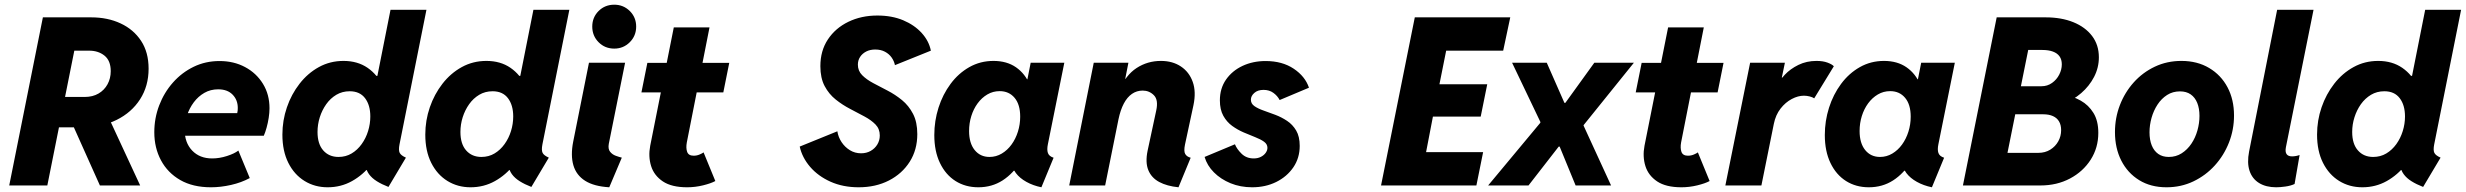

<svg xmlns="http://www.w3.org/2000/svg" viewBox="-20 -794 10557 822"><path d="M188 -249 213.9 -378.9H342.3Q377 -378.9 401.9 -393.6Q426.8 -408.2 440.4 -433.3Q454.1 -458.5 454.1 -489.3Q454.1 -534.2 427.5 -555.7Q400.9 -577.1 361.8 -577.1H244.6L274.4 -719.7H370.6Q440.9 -719.7 496.3 -693.8Q551.8 -668 584 -619.1Q616.2 -570.3 616.2 -500Q616.2 -425.8 579.8 -369.1Q543.5 -312.5 479.5 -280.8Q415.5 -249 334 -249ZM19.5 0 163.6 -719.7H326.7L182.6 0ZM407.7 0 286.1 -271.5 413.6 -358.9 580.1 0Z M883.3 7.8Q805.7 7.8 751.7 -23.2Q697.8 -54.2 669.2 -107.7Q640.6 -161.1 640.6 -228Q640.6 -288.1 661.6 -343Q682.6 -397.9 720.5 -440.7Q758.3 -483.4 809.1 -508.1Q859.9 -532.7 919.9 -532.7Q981 -532.7 1029.3 -506.8Q1077.6 -481 1105.7 -435.3Q1133.8 -389.6 1133.8 -330.6Q1133.8 -311.5 1130.4 -289.6Q1127 -267.6 1121.3 -247.3Q1115.7 -227.1 1109.4 -212.9H749L767.6 -309.6H995.6Q997.1 -315.4 997.6 -321.3Q998 -327.1 998 -332Q998 -366.2 975.8 -388.9Q953.6 -411.6 914.1 -411.6Q881.3 -411.6 855 -396.5Q828.6 -381.3 809.8 -356.2Q791 -331.1 780.8 -300.3Q770.5 -269.5 770.5 -238.8Q770.5 -183.1 802.7 -149.4Q835 -115.7 888.2 -115.7Q919.4 -115.7 951.4 -126Q983.4 -136.2 1000.5 -149.4L1049.3 -31.7Q1013.2 -12.2 969 -2.2Q924.8 7.8 883.3 7.8Z M1643.1 6.3Q1614.3 -4.9 1593.3 -18.1Q1572.3 -31.2 1559.8 -48.3Q1547.4 -65.4 1544.9 -87.9L1569.8 -65.9H1513.2L1544.9 -125L1605.5 -415L1571.3 -469.2H1595.7L1651.9 -752H1805.7L1690.4 -175.8Q1685.5 -150.9 1691.2 -139.6Q1696.8 -128.4 1717.8 -119.1ZM1382.8 7.8Q1327.6 7.8 1283.7 -19.3Q1239.7 -46.4 1214.4 -96.9Q1189 -147.5 1189 -217.8Q1189 -278.3 1208.3 -334.5Q1227.5 -390.6 1262.5 -435.5Q1297.4 -480.5 1345.2 -506.8Q1393.1 -533.2 1450.7 -533.2Q1510.7 -533.2 1553.7 -503.7Q1596.7 -474.1 1619.6 -423.1Q1642.6 -372.1 1642.6 -307.6Q1642.6 -247.6 1623.3 -191.2Q1604 -134.8 1569.1 -89.8Q1534.2 -44.9 1486.8 -18.6Q1439.5 7.8 1382.8 7.8ZM1429.2 -122.1Q1460.4 -122.1 1485.4 -137Q1510.3 -151.9 1528.3 -177Q1546.4 -202.1 1555.9 -232.9Q1565.4 -263.7 1565.4 -295.4Q1565.4 -343.8 1543 -373.5Q1520.5 -403.3 1477.1 -403.3Q1445.3 -403.3 1419.9 -388.2Q1394.5 -373 1376.7 -347.9Q1358.9 -322.8 1349.1 -292Q1339.4 -261.2 1339.4 -229Q1339.4 -177.7 1364 -149.9Q1388.7 -122.1 1429.2 -122.1Z M2254.9 6.3Q2226.1 -4.9 2205.1 -18.1Q2184.1 -31.2 2171.6 -48.3Q2159.2 -65.4 2156.7 -87.9L2181.6 -65.9H2125L2156.7 -125L2217.3 -415L2183.1 -469.2H2207.5L2263.7 -752H2417.5L2302.2 -175.8Q2297.4 -150.9 2303 -139.6Q2308.6 -128.4 2329.6 -119.1ZM1994.6 7.8Q1939.5 7.8 1895.5 -19.3Q1851.6 -46.4 1826.2 -96.9Q1800.8 -147.5 1800.8 -217.8Q1800.8 -278.3 1820.1 -334.5Q1839.4 -390.6 1874.3 -435.5Q1909.2 -480.5 1957 -506.8Q2004.9 -533.2 2062.5 -533.2Q2122.6 -533.2 2165.5 -503.7Q2208.5 -474.1 2231.4 -423.1Q2254.4 -372.1 2254.4 -307.6Q2254.4 -247.6 2235.1 -191.2Q2215.8 -134.8 2180.9 -89.8Q2146 -44.9 2098.6 -18.6Q2051.3 7.8 1994.6 7.8ZM2041 -122.1Q2072.3 -122.1 2097.2 -137Q2122.1 -151.9 2140.1 -177Q2158.2 -202.1 2167.7 -232.9Q2177.2 -263.7 2177.2 -295.4Q2177.2 -343.8 2154.8 -373.5Q2132.3 -403.3 2088.9 -403.3Q2057.1 -403.3 2031.7 -388.2Q2006.3 -373 1988.5 -347.9Q1970.7 -322.8 1960.9 -292Q1951.2 -261.2 1951.2 -229Q1951.2 -177.7 1975.8 -149.9Q2000.5 -122.1 2041 -122.1Z M2588.4 7.8Q2522.9 3.9 2485.1 -20Q2447.3 -43.9 2434.8 -86.4Q2422.4 -128.9 2434.1 -188L2501.5 -525.4H2656.2L2586.4 -178.2Q2582.5 -156.2 2592 -144.3Q2601.6 -132.3 2616.5 -127Q2631.3 -121.6 2642.1 -119.1ZM2609.9 -585.9Q2569.8 -585.9 2542.7 -613.3Q2515.6 -640.6 2515.6 -680.2Q2515.6 -719.7 2542.7 -746.8Q2569.8 -773.9 2609.9 -773.9Q2648.9 -773.9 2676.3 -746.8Q2703.6 -719.7 2703.6 -680.2Q2703.6 -640.6 2676.3 -613.3Q2648.9 -585.9 2609.9 -585.9Z M2921.9 7.8Q2855.5 7.8 2817.9 -17.3Q2780.3 -42.5 2767.6 -83Q2754.9 -123.5 2763.7 -169.9L2864.7 -676.8H3017.6L2920.4 -184.1Q2916 -160.2 2921.9 -143.8Q2927.7 -127.4 2949.7 -127.4Q2963.4 -127.4 2975.3 -132.6Q2987.3 -137.7 2992.2 -141.6L3042.5 -19Q3023.9 -8.8 2990 -0.5Q2956.1 7.8 2921.9 7.8ZM2726.1 -398.4 2751.5 -524.9H3102.1L3076.7 -398.4Z M3656.2 7.8Q3588.9 7.8 3535.6 -16.1Q3482.4 -40 3448.2 -79.8Q3414.1 -119.6 3403.8 -166.5L3564.9 -231.9Q3568.8 -207 3583 -185.5Q3597.2 -164.1 3618.7 -150.9Q3640.1 -137.7 3666.5 -137.7Q3689.5 -137.7 3707.5 -147.9Q3725.6 -158.2 3736.1 -175.5Q3746.6 -192.9 3746.6 -213.9Q3746.6 -242.2 3728.3 -261Q3710 -279.8 3680.9 -295.4Q3651.9 -311 3619.4 -327.9Q3586.9 -344.7 3557.9 -367.9Q3528.8 -391.1 3510.5 -425.5Q3492.2 -460 3492.2 -510.7Q3492.2 -576.7 3524.4 -625.2Q3556.6 -673.8 3612.1 -700.7Q3667.5 -727.5 3736.3 -727.5Q3798.3 -727.5 3846.7 -707.3Q3895 -687 3926 -652.8Q3957 -618.7 3965.3 -577.1L3811.5 -515.1Q3808.1 -532.2 3797.4 -547.6Q3786.6 -563 3768.8 -572.5Q3751 -582 3727.1 -582Q3705.1 -582 3688.5 -573.5Q3671.9 -564.9 3662.4 -550.5Q3652.8 -536.1 3652.8 -517.1Q3652.8 -490.7 3671.1 -472.2Q3689.5 -453.6 3718.5 -438.2Q3747.6 -422.9 3780 -406Q3812.5 -389.2 3841.6 -365.5Q3870.6 -341.8 3888.9 -306.6Q3907.2 -271.5 3907.2 -219.7Q3907.2 -152.8 3874.8 -101.6Q3842.3 -50.3 3785.6 -21.2Q3729 7.8 3656.2 7.8Z M4168.5 7.8Q4113.3 7.8 4070.8 -19Q4028.3 -45.9 4004.2 -96.2Q3980 -146.5 3980 -215.8Q3980 -276.4 3998 -333Q4016.1 -389.6 4049.6 -434.8Q4083 -480 4129.9 -506.6Q4176.8 -533.2 4233.4 -533.2Q4290.5 -533.2 4329.8 -505.9Q4369.1 -478.5 4388.7 -431.2L4301.3 -454.6H4440.9L4368.2 -401.9L4392.6 -525.4H4536.6L4466.3 -176.8Q4461.4 -153.3 4466.3 -139.2Q4471.2 -125 4490.7 -118.7L4438.5 7.8Q4402.8 0.5 4374.3 -15.4Q4345.7 -31.2 4329.1 -53.2Q4312.5 -75.2 4314 -100.6L4389.6 -63H4248.5L4351.6 -105.5Q4318.4 -51.3 4272.5 -21.7Q4226.6 7.8 4168.5 7.8ZM4216.3 -122.1Q4244.6 -122.1 4268.8 -136.5Q4293 -150.9 4310.5 -175Q4328.1 -199.2 4337.9 -230.2Q4347.7 -261.2 4347.7 -294.4Q4347.7 -346.7 4323.7 -375.2Q4299.8 -403.8 4259.8 -403.8Q4231 -403.8 4207 -389.6Q4183.1 -375.5 4165.5 -351.6Q4147.9 -327.6 4138.4 -297.1Q4128.9 -266.6 4128.9 -232.9Q4128.9 -181.2 4152.8 -151.6Q4176.8 -122.1 4216.3 -122.1Z M5025.4 7.8Q4976.1 2.9 4942.9 -14.9Q4909.7 -32.7 4896.2 -65.7Q4882.8 -98.6 4893.1 -148.4L4930.2 -321.3Q4939.9 -366.2 4920.2 -386.2Q4900.4 -406.2 4872.1 -406.2Q4846.7 -406.2 4826.2 -392.1Q4805.7 -377.9 4791.3 -350.6Q4776.9 -323.2 4768.6 -283.7L4711.4 0H4557.6L4662.6 -525.4H4811L4797.4 -456.5H4816.9L4772 -407.7Q4799.3 -472.2 4845.9 -502.7Q4892.6 -533.2 4950.2 -533.2Q5000 -533.2 5035.6 -509.5Q5071.3 -485.8 5086.4 -443.4Q5101.6 -400.9 5089.4 -343.3L5053.2 -174.8Q5047.4 -146.5 5054.2 -134.8Q5061 -123 5077.6 -118.7Z M5340.8 7.8Q5290.5 7.8 5248.3 -9.5Q5206.1 -26.9 5177 -56.2Q5147.9 -85.4 5137.2 -122.1L5267.1 -176.3Q5274.9 -156.2 5295.4 -136Q5315.9 -115.7 5347.7 -115.7Q5365.2 -115.7 5378.4 -122.6Q5391.6 -129.4 5398.9 -139.9Q5406.2 -150.4 5406.2 -161.1Q5406.2 -176.8 5391.6 -187.3Q5377 -197.8 5353.8 -206.8Q5330.6 -215.8 5304.4 -227.1Q5278.3 -238.3 5255.1 -255.1Q5231.9 -272 5217.3 -298.3Q5202.6 -324.7 5202.6 -364.3Q5202.6 -415.5 5229 -453.4Q5255.4 -491.2 5299.8 -512Q5344.2 -532.7 5398.4 -532.7Q5469.7 -532.7 5518.8 -499.8Q5567.9 -466.8 5584 -418.5L5458.5 -365.7Q5449.2 -383.8 5431.6 -396.5Q5414.1 -409.2 5389.6 -409.2Q5364.7 -409.2 5350.1 -396.2Q5335.4 -383.3 5335.4 -367.2Q5335.4 -350.1 5350.6 -339.6Q5365.7 -329.1 5389.4 -320.8Q5413.1 -312.5 5439.7 -302.5Q5466.3 -292.5 5490.2 -276.6Q5514.2 -260.7 5529.3 -235.1Q5544.4 -209.5 5544.4 -169.4Q5544.4 -117.7 5517.1 -77.6Q5489.7 -37.6 5443.8 -14.9Q5397.9 7.8 5340.8 7.8Z M5892.6 0 6037.1 -719.7H6445.8L6415.5 -577.1H6171.4L6142.6 -433.1H6347.2L6319.3 -294.9H6114.7L6085.4 -142.6H6329.6L6300.8 0Z M6725.6 0 6657.2 -166.5H6653.3L6574.7 -269.5V-272L6453.6 -525.4H6602.1L6677.7 -353.5H6681.6L6759.8 -258.3V-255.9L6877.4 0ZM6351.1 0 6574.7 -268.6V-271L6677.7 -353.5H6681.6L6805.7 -525.4H6975.1L6759.8 -258.3V-255.9L6657.2 -166.5H6653.3L6523.9 0Z M7178.7 7.8Q7112.3 7.8 7074.7 -17.3Q7037.1 -42.5 7024.4 -83Q7011.7 -123.5 7020.5 -169.9L7121.6 -676.8H7274.4L7177.2 -184.1Q7172.9 -160.2 7178.7 -143.8Q7184.6 -127.4 7206.5 -127.4Q7220.2 -127.4 7232.2 -132.6Q7244.1 -137.7 7249 -141.6L7299.3 -19Q7280.8 -8.8 7246.8 -0.5Q7212.9 7.8 7178.7 7.8ZM6982.9 -398.4 7008.3 -524.9H7358.9L7333.5 -398.4Z M7366.7 0 7472.7 -525.4H7621.6L7608.4 -461.9H7620.6L7587.4 -424.3Q7597.2 -448.2 7620.8 -473.6Q7644.5 -499 7679.4 -516.1Q7714.4 -533.2 7756.8 -533.2Q7784.7 -533.2 7804.2 -525.9Q7823.7 -518.6 7831.1 -510.3L7747.1 -373Q7740.2 -377.9 7727.8 -381.1Q7715.3 -384.3 7703.1 -384.3Q7677.7 -384.3 7650.9 -370.1Q7624 -356 7603 -329.1Q7582 -302.2 7574.2 -263.7L7521 0Z M7981 7.8Q7925.8 7.8 7883.3 -19Q7840.8 -45.9 7816.7 -96.2Q7792.5 -146.5 7792.5 -215.8Q7792.5 -276.4 7810.5 -333Q7828.6 -389.6 7862.1 -434.8Q7895.5 -480 7942.4 -506.6Q7989.3 -533.2 8045.9 -533.2Q8103 -533.2 8142.3 -505.9Q8181.6 -478.5 8201.2 -431.2L8113.8 -454.6H8253.4L8180.7 -401.9L8205.1 -525.4H8349.1L8278.8 -176.8Q8273.9 -153.3 8278.8 -139.2Q8283.7 -125 8303.2 -118.7L8251 7.8Q8215.3 0.5 8186.8 -15.4Q8158.2 -31.2 8141.6 -53.2Q8125 -75.2 8126.5 -100.6L8202.1 -63H8061L8164.1 -105.5Q8130.9 -51.3 8085 -21.7Q8039.1 7.8 7981 7.8ZM8028.8 -122.1Q8057.1 -122.1 8081.3 -136.5Q8105.5 -150.9 8123 -175Q8140.6 -199.2 8150.4 -230.2Q8160.2 -261.2 8160.2 -294.4Q8160.2 -346.7 8136.2 -375.2Q8112.3 -403.8 8072.3 -403.8Q8043.5 -403.8 8019.5 -389.6Q7995.6 -375.5 7978 -351.6Q7960.4 -327.6 7950.9 -297.1Q7941.4 -266.6 7941.4 -232.9Q7941.4 -181.2 7965.3 -151.6Q7989.3 -122.1 8028.8 -122.1Z M8530.8 0 8558.6 -139.6H8707Q8735.8 -139.6 8757.8 -153.3Q8779.8 -167 8792 -189Q8804.2 -210.9 8804.2 -236.8Q8804.2 -258.8 8795.4 -273.9Q8786.6 -289.1 8769.3 -296.9Q8752 -304.7 8727.5 -304.7H8589.8L8613.8 -424.8H8720.2Q8745.6 -424.8 8765.4 -439Q8785.2 -453.1 8796.1 -474.6Q8807.1 -496.1 8807.1 -518.6Q8807.1 -539.1 8797.4 -552.7Q8787.6 -566.4 8769 -573.2Q8750.5 -580.1 8723.6 -580.1H8644.5L8673.3 -719.7H8738.3Q8805.2 -719.7 8856.4 -699Q8907.7 -678.2 8936.8 -639.9Q8965.8 -601.6 8965.8 -548.8Q8965.8 -504.4 8945.3 -464.8Q8924.8 -425.3 8890.1 -395.3Q8855.5 -365.2 8811.5 -349.1L8814.9 -388.7Q8854 -382.3 8887.9 -363.3Q8921.9 -344.2 8942.6 -310.5Q8963.4 -276.9 8963.4 -225.1Q8963.4 -161.6 8930.9 -110.6Q8898.4 -59.6 8842.3 -29.8Q8786.1 0 8715.8 0ZM8383.8 0 8528.3 -719.7H8691.4L8546.4 0Z M9255.4 7.8Q9188 7.8 9138.4 -22.7Q9088.9 -53.2 9061.8 -106.4Q9034.7 -159.7 9034.7 -228.5Q9034.7 -289.1 9055.7 -343.8Q9076.7 -398.4 9115 -441.2Q9153.3 -483.9 9205.3 -508.5Q9257.3 -533.2 9319.3 -533.2Q9387.2 -533.2 9438 -502.9Q9488.8 -472.7 9516.6 -420.2Q9544.4 -367.7 9544.4 -299.3Q9544.4 -238.8 9522.7 -183.6Q9501 -128.4 9461.9 -85.4Q9422.9 -42.5 9370.1 -17.3Q9317.4 7.8 9255.4 7.8ZM9265.1 -122.1Q9295.9 -122.1 9320.3 -137.7Q9344.7 -153.3 9361.8 -178.7Q9378.9 -204.1 9387.7 -235.4Q9396.5 -266.6 9396.5 -297.9Q9396.5 -329.6 9387 -353.3Q9377.4 -377 9358.9 -389.9Q9340.3 -402.8 9313 -402.8Q9282.2 -402.8 9258.1 -387.5Q9233.9 -372.1 9217 -346.4Q9200.2 -320.8 9191.4 -289.8Q9182.6 -258.8 9182.6 -227.5Q9182.6 -195.3 9192.1 -171.6Q9201.7 -147.9 9220 -135Q9238.3 -122.1 9265.1 -122.1Z M9725.1 7.8Q9681.2 7.8 9651.6 -10.5Q9622.1 -28.8 9610.8 -63Q9599.6 -97.2 9608.9 -145L9729 -752H9884.8L9766.6 -164.1Q9758.8 -124.5 9793 -124.5Q9800.8 -124.5 9809.8 -126.2Q9818.8 -127.9 9825.2 -130.4L9803.7 -6.3Q9787.1 1.5 9764.4 4.6Q9741.7 7.8 9725.1 7.8Z M10354 6.3Q10325.2 -4.9 10304.2 -18.1Q10283.2 -31.2 10270.8 -48.3Q10258.3 -65.4 10255.9 -87.9L10280.8 -65.9H10224.1L10255.9 -125L10316.4 -415L10282.2 -469.2H10306.6L10362.8 -752H10516.6L10401.4 -175.8Q10396.5 -150.9 10402.1 -139.6Q10407.7 -128.4 10428.7 -119.1ZM10093.8 7.8Q10038.6 7.8 9994.6 -19.3Q9950.7 -46.4 9925.3 -96.9Q9899.9 -147.5 9899.9 -217.8Q9899.9 -278.3 9919.2 -334.5Q9938.5 -390.6 9973.4 -435.5Q10008.3 -480.5 10056.2 -506.8Q10104 -533.2 10161.6 -533.2Q10221.7 -533.2 10264.6 -503.7Q10307.6 -474.1 10330.6 -423.1Q10353.5 -372.1 10353.5 -307.6Q10353.5 -247.6 10334.2 -191.2Q10314.9 -134.8 10280 -89.8Q10245.1 -44.9 10197.8 -18.6Q10150.4 7.8 10093.8 7.8ZM10140.1 -122.1Q10171.4 -122.1 10196.3 -137Q10221.2 -151.9 10239.3 -177Q10257.3 -202.1 10266.8 -232.9Q10276.4 -263.7 10276.4 -295.4Q10276.4 -343.8 10253.9 -373.5Q10231.4 -403.3 10188 -403.3Q10156.2 -403.3 10130.9 -388.2Q10105.5 -373 10087.6 -347.9Q10069.8 -322.8 10060.1 -292Q10050.3 -261.2 10050.3 -229Q10050.3 -177.7 10075 -149.9Q10099.6 -122.1 10140.1 -122.1Z"/></svg>

Font: Reddit Sans ExtraBold
Style: Italic
Weight: 800
Italic angle: -11.25°
Designer: Stephen Hutchings
Version: Version 1.013